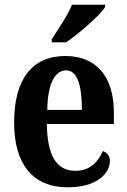

<svg xmlns="http://www.w3.org/2000/svg" viewBox="-20 -786 541 816"><path d="M200 -619V-606H261C318 -645 405 -721 427 -756V-766H286C268 -721 227 -662 200 -619ZM268 10C396 10 447 -52 447 -102C447 -124 434 -138 417 -144C397 -97 361 -60 301 -60C222 -60 181 -121 179 -259H464V-307C464 -465 386 -548 258 -548C119 -548 40 -453 40 -265C40 -91 117 10 268 10ZM328 -319H181C182 -428 213 -487 261 -487C309 -487 328 -423 328 -319Z"/></svg>

Font: Noto Serif Georgian Condensed Bold
Style: Regular
Weight: 700
Width: 3
Designer: Monotype Design Team, Akaki Razmadze
Foundry: Google LLC
Version: Version 2.003